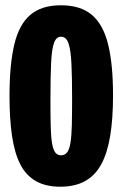

<svg xmlns="http://www.w3.org/2000/svg" viewBox="-20 -693 464 727"><path d="M208 14Q153 14 115.5 -7.5Q78 -29 56.5 -71.5Q35 -114 25.5 -178.5Q16 -243 16 -329Q16 -448 34 -524Q52 -600 94.5 -636.5Q137 -673 211 -673Q285 -673 328 -636.5Q371 -600 389.5 -524.5Q408 -449 408 -332Q408 -245 397.5 -180Q387 -115 364 -72Q341 -29 302.5 -7.5Q264 14 208 14ZM211 -105Q226 -105 234.5 -116.5Q243 -128 247 -153.5Q251 -179 252 -220.5Q253 -262 253 -322Q253 -400 250.5 -451.5Q248 -503 239.5 -528.5Q231 -554 211 -554Q193 -554 184.5 -530.5Q176 -507 173.5 -454Q171 -401 171 -312Q171 -254 172 -214.5Q173 -175 177 -151Q181 -127 189 -116Q197 -105 211 -105Z"/></svg>

Font: Bricolage Grotesque 96pt ExtraBold Condensed
Style: Regular
Weight: 800
Width: 3
Version: Version 1.001;gftools[0.9.33.dev8+g029e19f]